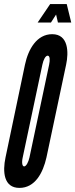

<svg xmlns="http://www.w3.org/2000/svg" viewBox="-34 -910 368 938"><path d="M211 -890 150 -800H215L240 -839L249 -800H314L292 -890ZM289 -594C302 -654 301 -743 221 -743C146 -743 104 -670 88 -594L-7 -141C-22 -71 -16 8 61 8C137 8 176 -65 193 -141ZM110 -141C105 -118 94 -97 84 -97C75 -97 71 -114 77 -141L173 -594C178 -618 188 -638 199 -638C210 -638 211 -617 206 -594Z"/></svg>

Font: League Gothic Condensed Italic
Style: Regular
Weight: 400
Width: 3
Designer: Tyler Finck
Foundry: The League of Moveable Type
Version: Version 1.001;PS 001.001;hotconv 1.0.56;makeotf.lib2.0.21325